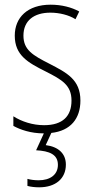

<svg xmlns="http://www.w3.org/2000/svg" viewBox="-20 -652 401 819"><path d="M261 50C261 4 230 -26 175 -33L199 -85C281 -94 323 -146 323 -223C323 -313 264 -342 191 -380C120 -416 80 -439 80 -500C80 -564 125 -598 195 -598C233 -598 274 -588 302 -570L318 -603C285 -621 243 -632 196 -632C97 -632 43 -577 43 -500C43 -416 99 -385 175 -347C244 -312 285 -289 285 -223C285 -157 248 -118 168 -118C120 -118 73 -133 37 -156V-115C66 -99 111 -83 167 -83L134 -11C191 -8 227 7 227 51C227 94 193 117 145 117C129 117 111 115 97 111V141C111 145 130 147 147 147C217 147 261 110 261 50Z"/></svg>

Font: Noto Sans Telugu UI Condensed ExtraLight
Style: Regular
Weight: 200
Width: 3
Designer: Jelle Bosma - Monotype Design Team
Foundry: Monotype Imaging Inc.
Version: Version 2.005